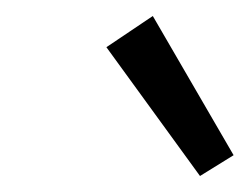

<svg xmlns="http://www.w3.org/2000/svg" viewBox="-20 -721 312 240"><path d="M230 -501 113 -662 171 -701 272 -527Z"/></svg>

Font: EauTest
Style: Italic
Weight: 400
Italic angle: -12°
Designer: Christian Thalmann (Catharsis Fonts)
Version: Version 0.001;PS 000.001;hotconv 1.0.88;makeotf.lib2.5.64775